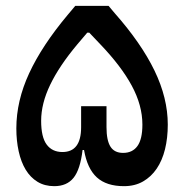

<svg xmlns="http://www.w3.org/2000/svg" viewBox="-20 -628 630 658"><path d="M166 10Q133 10 108.5 -5Q84 -20 68 -46.5Q52 -73 44 -109.5Q36 -146 36 -188Q36 -282 80 -377Q124 -472 212 -577L238 -608H352L373 -583Q464 -480 509.5 -386Q555 -292 555 -201Q555 -155 545.5 -116.5Q536 -78 517 -50Q498 -22 470 -6Q442 10 405 10Q345 10 312 -20Q279 -50 268 -114H263Q255 -47 232 -18.5Q209 10 166 10ZM194 -107Q258 -107 258 -192V-264H345V-192Q345 -147 358.5 -125.5Q372 -104 402 -104Q434 -104 451 -127.5Q468 -151 468 -201Q468 -267 431.5 -334.5Q395 -402 323 -477L286 -516H279L245 -476Q183 -402 152 -337.5Q121 -273 121 -214Q121 -158 140 -132.5Q159 -107 194 -107Z"/></svg>

Font: IBM Plex Sans Arabic Medm
Style: Regular
Weight: 500
Designer: Mike Abbink, Paul van der Laan, Pieter van Rosmalen, Wael Morcos, Khajak Apelian
Foundry: Bold Monday
Version: Version 1.005